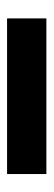

<svg xmlns="http://www.w3.org/2000/svg" viewBox="170 -540 148 527"><g transform="rotate(-90 243.5 -276.0)"><path d="M29.8 -330.1H457V-222.2H29.8Z"/></g></svg>

Font: Overused Grotesk SemiBold
Style: Regular
Weight: 600
Version: Version 0.002